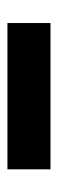

<svg xmlns="http://www.w3.org/2000/svg" viewBox="156 -886 153 504"><g transform="rotate(90 232.0 -633.5)"><path d="M40 -690H424V-577H40Z"/></g></svg>

Font: Outfit
Style: Bold
Weight: 700
Designer: Rodrigo Fuenzalida
Foundry: fragTYPE
Version: Version 1.100;gftools[0.9.27]